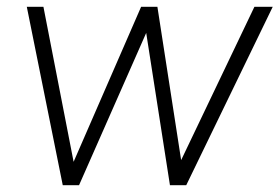

<svg xmlns="http://www.w3.org/2000/svg" viewBox="-20 -546 824 566"><path d="M165 0H213L411 -449L481 0H529L784 -526H730L514 -74L444 -526H396L197 -69L108 -526H59Z"/></svg>

Font: Mluvka ExtraLight
Style: Italic
Weight: 200
Italic angle: -8°
Designer: Modified by Jiří Krblich, Original typeface by Gumpita Rahayu
Foundry: Gumpita Rahayu & Jiří Krblich
Version: Version 2.000;Glyphs 3.1.1 (3134)